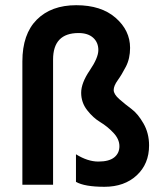

<svg xmlns="http://www.w3.org/2000/svg" viewBox="-20 -710 616 738"><path d="M553 -151Q553 -80 505.5 -36Q458 8 381.5 8Q305 8 272 -11V-117Q317 -89 358 -89Q399 -89 419 -105Q439 -121 439 -148Q439 -175 416 -199.5Q393 -224 365.5 -240.5Q338 -257 315 -286.5Q292 -316 292 -353.5Q292 -391 325 -439.5Q358 -488 358 -517.5Q358 -547 338 -565Q318 -583 282 -583Q184 -583 184 -481V0H66V-474Q66 -579 121.5 -634.5Q177 -690 273 -690Q369 -690 424.5 -641.5Q480 -593 480 -526Q480 -485 464 -454Q448 -423 432.5 -401.5Q417 -380 417 -364Q417 -348 438.5 -329Q460 -310 485 -291.5Q510 -273 531.5 -235.5Q553 -198 553 -151Z"/></svg>

Font: Hind Mysuru SemiBold
Style: Regular
Weight: 600
Designer: Manushi Parikh, Hitesh Malaviya
Foundry: Indian Type Foundry
Version: Version 0.703;PS 1.0;hotconv 1.0.86;makeotf.lib2.5.63406